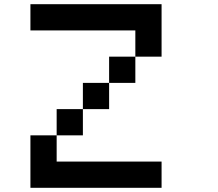

<svg xmlns="http://www.w3.org/2000/svg" viewBox="-20 -895 1040 915"><path d="M125 -250H250V-125H750V0H125ZM250 -250V-375H375V-250ZM375 -375V-500H500V-375ZM500 -500V-625H625V-500ZM125 -875H750V-625H625V-750H125Z"/></svg>

Font: Pixel Operator Mono 8
Style: Regular
Weight: 400
Monospace: yes
Designer: Jayvee Enaguas (HarvettFox96)
Foundry: The Grandoplex Project
Version: Version 1.5.0 (October 25, 2015)